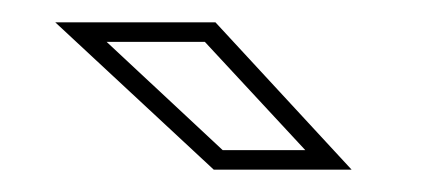

<svg xmlns="http://www.w3.org/2000/svg" viewBox="-20 -708 384 172"><path d="M295 -556H171.5L29.5 -688H173ZM253.5 -573.5 163.5 -670.5H75.5L179.5 -573.5Z"/></svg>

Font: Tourney Condensed ExtraLight
Style: Regular
Weight: 200
Width: 3
Designer: Tyler Finck
Foundry: Etcetera Type Co
Version: Version 1.010; ttfautohint (v1.8.3)